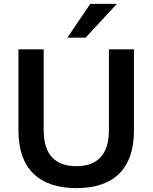

<svg xmlns="http://www.w3.org/2000/svg" viewBox="-20 -959 786 989"><path d="M374 10Q229 10 152 -65Q75 -140 75 -287V-705H205V-289Q205 -195 248 -149Q291 -103 374 -103Q456 -103 498.5 -149.5Q541 -196 541 -289V-705H670V-287Q670 -140 594.5 -65Q519 10 374 10ZM327 -765 445 -939H582L421 -765Z"/></svg>

Font: Nunito Sans 11pt
Style: Bold
Weight: 700
Version: Version 3.101;gftools[0.9.27]